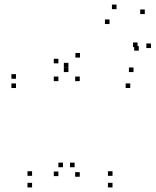

<svg xmlns="http://www.w3.org/2000/svg" viewBox="-20 -807 678 837"><path d="M470.5 10V-10H450.5V10ZM470.5 -40.5V-60.5H450.5V-40.5ZM305.3 -78V-98H285.3V-78ZM327.7 -36.5V-56.5H307.7V-36.5ZM327.7 -453.3V-473.3H307.7V-453.3ZM328.7 -556V-576H308.7V-556ZM457.5 -702.2V-722.2H437.5V-702.2ZM579.7 -601.8V-621.8H559.7V-601.8ZM585 -586.2V-606.2H565V-586.2ZM638 -597.5V-617.5H618V-597.5ZM611.2 -745.7V-765.7H591.2V-745.7ZM488 -767V-787H468V-767ZM234.5 -530.8V-550.8H214.5V-530.8ZM234.5 -453.3V-473.3H214.5V-453.3ZM234.5 -39.3V-59.3H214.5V-39.3ZM254.5 -78V-98H234.5V-78ZM119.8 -40.5V-60.5H99.8V-40.5ZM119.8 10V-10H99.8V10ZM547.8 -423.3V-443.3H527.8V-423.3ZM562 -492.8V-512.8H542V-492.8ZM278.3 -492.8V-512.8H258.3V-492.8ZM278.3 -513.2V-533.2H258.3V-513.2ZM49.7 -463.7V-483.7H29.7V-463.7ZM49.7 -423.3V-443.3H29.7V-423.3Z"/></svg>

Font: Monaspace Xenon Dots Var
Style: Regular
Weight: 400
Designer: Riley Cran and the Lettermatic Team
Version: Version 1.100 (Monaspace Xenon Dots)